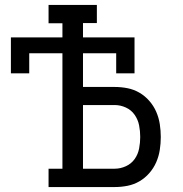

<svg xmlns="http://www.w3.org/2000/svg" viewBox="-20 -755 740 775"><path d="M176 0V-74H232V-540H98V-459H24V-604H232V-661H176V-735H371V-662H315V-604H523V-459H449V-540H315V-404H443Q469 -404 494.5 -399Q520 -394 542.5 -381Q565 -368 582.5 -348Q600 -328 610.5 -304Q621 -280 625 -254Q629 -228 629 -202Q629 -176 625 -150Q621 -124 610.5 -100Q600 -76 582.5 -56Q565 -36 542.5 -23Q520 -10 494.5 -5Q469 0 443 0ZM315 -74H443Q466 -74 488 -84Q510 -94 523.5 -113Q537 -132 541.5 -155.5Q546 -179 546 -202Q546 -226 541.5 -249Q537 -272 523.5 -291.5Q510 -311 488 -321Q466 -331 443 -331H315Z"/></svg>

Font: Iosevka Etoile
Style: Regular
Weight: 400
Designer: Belleve Invis
Foundry: Belleve Invis
Version: Version 33.2.4